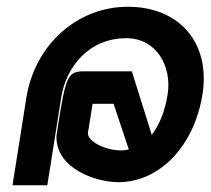

<svg xmlns="http://www.w3.org/2000/svg" viewBox="-20 -528 623 568"><path d="M17 20H120L161 -239C175 -329 242 -415 354 -415C442 -415 489 -333 476 -249C468 -198 451 -158 429 -129L370 -317H229C179 -317 175 -303 150 -147L147 -125C145 -28 266 11 330 11C453 11 555 -97 579 -249C603 -400 512 -508 358 -508C208 -508 83 -395 58 -239ZM240 -134 254 -221H316L361 -86C354 -84 346 -83 338 -83C292 -83 240 -109 240 -134Z"/></svg>

Font: Charger Sport
Style: BdNrwObl
Weight: 700
Designer: Jasper
Foundry: Cannot Into Space Fonts
Version: Version 1.1